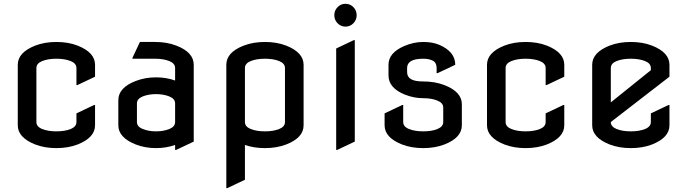

<svg xmlns="http://www.w3.org/2000/svg" viewBox="-20 -767 3604 1007"><path d="M478.5 -216.3V-109.9Q478.5 -45.4 387.2 -9.3Q337.9 9.8 275.9 9.8Q213.9 9.8 164.6 -9.3Q73.2 -45.4 73.2 -109.9V-427.2Q73.2 -491.7 164.6 -527.8Q213.9 -546.9 275.9 -546.9Q337.9 -546.9 387.2 -527.8Q478.5 -491.7 478.5 -427.2V-364.7L385.7 -320.8H380.9V-410.2Q380.9 -434.6 350.3 -446.8Q319.8 -459 275.9 -459Q231.9 -459 201.4 -446.8Q170.9 -434.6 170.9 -410.2V-127Q170.9 -102.5 201.4 -90.3Q231.9 -78.1 275.9 -78.1Q319.8 -78.1 350.3 -90.3Q380.9 -102.5 380.9 -127V-172.4L473.6 -216.3Z M996.1 -24.4 903.3 19.5H898.4V-6.8Q851.6 9.8 798.3 9.8Q741.2 9.8 691.9 -9.3Q600.6 -45.4 600.6 -109.9V-241.7Q600.6 -307.1 691.9 -342.3Q741.2 -361.3 798.3 -361.3Q852.1 -361.3 898.4 -344.7V-410.2Q898.4 -434.6 867.9 -446.8Q837.4 -459 793.5 -459H674.8V-463.9L713.9 -546.9H793.5Q855.5 -546.9 904.8 -527.8Q996.1 -492.7 996.1 -427.2ZM698.2 -127Q698.2 -102.5 728.8 -90.3Q759.3 -78.1 798.3 -78.1Q837.4 -78.1 867.9 -90.3Q898.4 -102.5 898.4 -127V-224.6Q898.4 -249 867.9 -261.2Q837.4 -273.4 798.3 -273.4Q759.3 -273.4 728.5 -261.2Q698.2 -249 698.2 -224.6Z M1572.3 -427.2Q1572.3 -427.2 1572.3 -109.9Q1572.3 -44.4 1481 -9.3Q1431.6 9.8 1369.6 9.8Q1311.5 9.8 1264.6 -6.8V175.8L1171.9 219.7H1167V-427.2Q1167 -492.7 1258.3 -527.8Q1307.6 -546.9 1369.6 -546.9Q1431.6 -546.9 1481 -527.8Q1572.3 -491.7 1572.3 -427.2ZM1474.6 -410.2Q1474.6 -434.6 1444.1 -446.8Q1413.6 -459 1369.6 -459Q1325.7 -459 1295.2 -446.8Q1264.6 -434.6 1264.6 -410.2V-127Q1264.6 -102.5 1295.2 -90.3Q1325.7 -78.1 1369.6 -78.1Q1413.6 -78.1 1444.1 -90.3Q1474.6 -102.5 1474.6 -127Z M1750.5 -645Q1733.4 -662.6 1733.4 -687.3Q1733.4 -711.9 1750.5 -729.5Q1767.6 -747.1 1792 -747.1Q1816.4 -747.1 1833.5 -729.5Q1850.6 -711.9 1850.6 -687.3Q1850.6 -662.6 1833.5 -645Q1816.4 -627.4 1792 -627.4Q1767.6 -627.4 1750.5 -645ZM1743.2 19.5V-512.7L1835.9 -556.6H1840.8V-24.4L1748 19.5Z M1997.1 -172.4 2089.8 -216.3H2094.7V-127Q2094.7 -102.5 2125.2 -90.3Q2155.8 -78.1 2199.7 -78.1Q2245.1 -78.1 2274.4 -90.3Q2304.7 -103 2304.7 -127V-203.1Q2304.7 -227.1 2273.4 -239.7Q2243.2 -252 2199.2 -252Q2150.9 -252 2103 -271Q2017.6 -305.7 2017.6 -371.6V-427.2Q2017.6 -489.7 2098.6 -524.9Q2148.9 -546.9 2199.7 -546.9Q2248 -546.9 2283.2 -532.2Q2367.7 -496.1 2367.7 -427.2L2274.9 -383.3H2270V-410.2Q2270 -438.5 2250 -448.7Q2230 -459 2199.7 -459Q2157.7 -459 2136.2 -446.8Q2115.2 -434.6 2115.2 -410.2V-388.7Q2115.2 -364.3 2135.3 -352.1Q2155.3 -339.8 2199.2 -339.8Q2261.2 -339.8 2310.5 -320.8Q2402.3 -285.6 2402.3 -220.2V-109.9Q2402.3 -44.9 2311 -9.3Q2261.7 9.8 2199.7 9.8Q2137.7 9.8 2088.4 -9.3Q1997.1 -45.4 1997.1 -109.9Z M2939.5 -216.3V-109.9Q2939.5 -45.4 2848.1 -9.3Q2798.8 9.8 2736.8 9.8Q2674.8 9.8 2625.5 -9.3Q2534.2 -45.4 2534.2 -109.9V-427.2Q2534.2 -491.7 2625.5 -527.8Q2674.8 -546.9 2736.8 -546.9Q2798.8 -546.9 2848.1 -527.8Q2939.5 -491.7 2939.5 -427.2V-364.7L2846.7 -320.8H2841.8V-410.2Q2841.8 -434.6 2811.3 -446.8Q2780.8 -459 2736.8 -459Q2692.9 -459 2662.4 -446.8Q2631.8 -434.6 2631.8 -410.2V-127Q2631.8 -102.5 2662.4 -90.3Q2692.9 -78.1 2736.8 -78.1Q2780.8 -78.1 2811.3 -90.3Q2841.8 -102.5 2841.8 -127V-172.4L2934.6 -216.3Z M3491.2 -216.3V-109.9Q3491.2 -45.4 3399.9 -9.3Q3350.6 9.8 3288.6 9.8Q3226.6 9.8 3177.2 -9.3Q3085.9 -45.4 3085.9 -109.9V-427.2Q3085.9 -491.7 3177.2 -527.8Q3226.6 -546.9 3288.6 -546.9Q3350.6 -546.9 3399.9 -527.8Q3491.2 -491.7 3491.2 -427.2V-364.7L3183.6 -127Q3183.6 -102.5 3214.1 -90.3Q3244.6 -78.1 3288.6 -78.1Q3332.5 -78.1 3363 -90.3Q3393.6 -102.5 3393.6 -127V-172.4L3486.3 -216.3ZM3183.6 -230 3393.6 -398.9V-410.2Q3393.6 -434.6 3363 -446.8Q3332.5 -459 3288.6 -459Q3244.6 -459 3214.1 -446.8Q3183.6 -434.6 3183.6 -410.2Z"/></svg>

Font: Nova Flat
Style: Book
Weight: 400
Version: Version 2.000